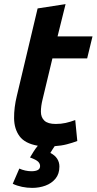

<svg xmlns="http://www.w3.org/2000/svg" viewBox="-20 -701 470 934"><path d="M137 213Q112 213 87.5 208Q63 203 42 193L74 119Q87 125 102.5 128.5Q118 132 133 132Q153 132 164 126Q175 120 175 107Q175 95 165.5 85.5Q156 76 126 65Q133 53 143 37Q153 21 164 8Q101 -3 75 -38.5Q49 -74 48.5 -126Q48 -178 62 -235L163 -660L299 -681L260 -524H430L404 -417H235L187 -217Q179 -185 179 -157.5Q179 -130 196 -114Q213 -98 251 -98Q277 -98 299.5 -103Q322 -108 346 -117L356 -15Q332 -6 305 1Q278 8 246 10Q240 18 235 26.5Q230 35 225 43Q247 54 258 71Q269 88 269 109Q269 145 250 168Q231 191 201 202Q171 213 137 213Z"/></svg>

Font: Ubuntu Sans
Style: Bold Italic
Weight: 700
Italic angle: -13.5°
Designer: Dalton Maag Ltd
Foundry: Dalton Maag Ltd
Version: Version 1.006